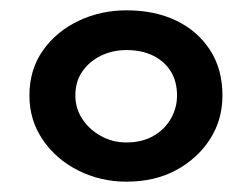

<svg xmlns="http://www.w3.org/2000/svg" viewBox="-20 -829 488 372"><path d="M225 -477Q175 -477 132 -498.5Q89 -520 63 -558Q37 -596 37 -644Q37 -694 63 -731Q89 -768 132 -788.5Q175 -809 225 -809Q280 -809 321.5 -789Q363 -769 387 -732Q411 -695 411 -644Q411 -597 387 -559.5Q363 -522 321.5 -499.5Q280 -477 225 -477ZM225 -553Q255 -553 277 -565.5Q299 -578 311 -599Q323 -620 323 -644Q323 -671 311 -690.5Q299 -710 277 -721Q255 -732 225 -732Q198 -732 175.5 -721Q153 -710 139.5 -690.5Q126 -671 126 -644Q126 -619 139.5 -598.5Q153 -578 175.5 -565.5Q198 -553 225 -553Z"/></svg>

Font: BioRhyme SemiExpanded SemiBold
Style: Regular
Weight: 600
Width: 6
Designer: Aoife Mooney
Foundry: Aoife Mooney Type
Version: Version 1.600;gftools[0.9.33]